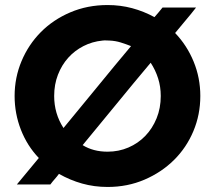

<svg xmlns="http://www.w3.org/2000/svg" viewBox="-20 -731 853 762"><path d="M180 1H47L134 -104Q88 -152 63 -216Q38 -280 38 -350Q38 -423 65.5 -488.5Q93 -554 142 -603.5Q191 -653 259 -682Q327 -711 407 -711Q458 -711 504.5 -698.5Q551 -686 593 -663Q601 -672 609 -681.5Q617 -691 625 -701H758Q738 -675 717 -650.5Q696 -626 675 -600Q722 -551 748.5 -486.5Q775 -422 775 -350Q775 -276 747.5 -210.5Q720 -145 670.5 -96Q621 -47 553.5 -18Q486 11 407 11Q354 11 306 -2.5Q258 -16 214 -41Q206 -30 197 -20Q188 -10 180 1ZM195 -350Q195 -280 232 -223Q300 -305 366 -386Q432 -467 500 -548Q480 -556 459 -562.5Q438 -569 415 -570Q408 -570 401.5 -570.5Q395 -571 387 -570Q346 -566 311 -548Q276 -530 250.5 -501.5Q225 -473 210 -434.5Q195 -396 195 -350ZM618 -350Q618 -387 607.5 -420Q597 -453 578 -482Q509 -400 442.5 -318.5Q376 -237 308 -155Q350 -129 407 -129Q451 -129 489.5 -145.5Q528 -162 556.5 -191.5Q585 -221 601.5 -261.5Q618 -302 618 -350Z"/></svg>

Font: Rosa Sans
Style: Bold
Weight: 700
Designer: Pentagram / MCKL
Foundry: Pentagram / MCKL
Version: Version 1.005;September 16, 2019;FontCreator 11.5.0.2425 64-